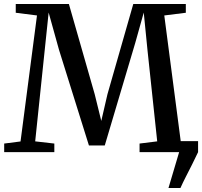

<svg xmlns="http://www.w3.org/2000/svg" viewBox="-20 -763 1014 963"><path d="M825 180 878.5 0 861.5 -55H973.5V0Q959.5 30 943.8 61.2Q928 92.5 912.5 122.8Q897 153 885 180ZM83 -53.5 165.5 -685.5 59 -699V-743H325.5L455 -290.5L488 -156.5L519 -290.5L648.5 -743H912V-699L804 -685.5L886.5 -54.5L970.5 -43V0H680V-43L768.5 -54L720 -509L701 -700L658 -546.5L505.5 -33.5H426L276 -513L224 -700L204 -509L156.5 -54L252.5 -43V0H1V-43Z"/></svg>

Font: Merriweather 48pt Medium
Style: Regular
Weight: 500
Version: Version 2.100